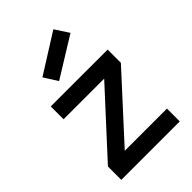

<svg xmlns="http://www.w3.org/2000/svg" viewBox="-224 -851 943 943"><g transform="rotate(-45 247.0 -379.5)"><path d="M44 -93 336 -411H54V-500H449V-408L157 -89H450V0H44ZM378 -687 331 -759 126 -630 171 -559Z"/></g></svg>

Font: NT Somic Medium
Style: Regular
Weight: 500
Designer: Ravid Balaliev — lead type designer, mastering
Michael Voronin — secret advisor, marketing
Ivan Kovalenko — best boy
Foundry: NT Type
Version: Version 0.7